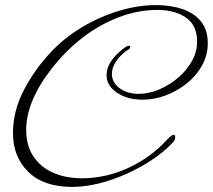

<svg xmlns="http://www.w3.org/2000/svg" viewBox="-20 -670 837 755"><path d="M263 65Q152 65 91.5 6Q31 -53 31 -147Q31 -233 73.5 -315Q116 -397 181 -466Q234 -522 302.5 -563Q371 -604 446.5 -627Q522 -650 594 -650Q651 -650 697 -634.5Q743 -619 770 -586Q797 -553 797 -500Q797 -453 774.5 -412.5Q752 -372 714.5 -342Q677 -312 632 -295Q587 -278 541 -278Q481 -278 440 -305.5Q399 -333 399 -375Q399 -429 468 -481Q480 -490 487 -490Q492 -490 492 -486Q492 -476 476 -470Q420 -425 420 -379Q420 -346 450 -323.5Q480 -301 525 -301Q565 -301 605.5 -318Q646 -335 680 -364Q714 -393 734.5 -429.5Q755 -466 755 -506Q755 -571 711 -601Q667 -631 599 -631Q522 -631 446.5 -602Q371 -573 305 -522Q239 -471 187 -405Q83 -274 83 -159Q83 -98 111 -55.5Q139 -13 188.5 9Q238 31 302 31Q397 31 486 -10.5Q575 -52 638 -122Q655 -140 663 -140Q669 -140 669 -131Q669 -119 658 -108Q624 -72 577 -41Q530 -10 476.5 14Q423 38 368 51.5Q313 65 263 65Z"/></svg>

Font: Alex Brush
Style: Regular
Weight: 400
Designer: Robert E. Leuschke
Foundry: Robert E. Leuschke
Version: Version 1.111; ttfautohint (v1.8.4.7-5d5b)